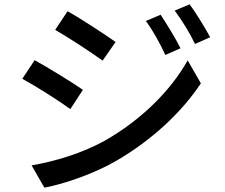

<svg xmlns="http://www.w3.org/2000/svg" viewBox="-20 -824 1040 887"><path d="M722 -756 654 -727C689 -679 717 -627 744 -570L814 -601C791 -647 748 -717 722 -756ZM856 -804 787 -775C822 -728 853 -678 881 -621L951 -652C926 -698 884 -767 856 -804ZM292 -772 235 -686C296 -651 403 -581 454 -544L514 -630C466 -664 354 -738 292 -772ZM126 -60 185 43C276 26 416 -22 517 -81C679 -175 818 -303 908 -439L847 -545C767 -403 631 -269 464 -174C359 -116 237 -79 126 -60ZM140 -546 83 -460C146 -426 253 -358 305 -320L363 -409C316 -442 202 -512 140 -546Z"/></svg>

Font: Genne Gothic Medium
Style: Regular
Weight: 500
Designer: Ryoko NISHIZUKA (kana & ideographs); Paul D. Hunt (Latin, Greek & Cyrillic); Wenlong ZHANG (bopomofo); Sandoll Communica
Foundry: Adobe Systems Incorporated
Version: Version 1.004;PS 1.004;hotconv 16.6.51;makeotf.lib2.5.65220